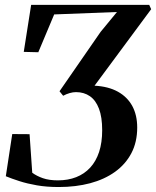

<svg xmlns="http://www.w3.org/2000/svg" viewBox="-20 -763 644 792"><path d="M222 8.5Q172.5 8.5 132.2 1.5Q92 -5.5 60.2 -15.8Q28.5 -26 4 -36L30.5 -210L102 -209.5L113 -50.5Q131 -37 156.8 -28Q182.5 -19 219 -19Q260.5 -19 294.2 -32.2Q328 -45.5 352 -71.5Q376 -97.5 388.8 -136.2Q401.5 -175 401.5 -226Q401.5 -280 388.2 -314.8Q375 -349.5 350.8 -366.2Q326.5 -383 293.5 -383Q281 -383 267.2 -379Q253.5 -375 240.5 -368L225.5 -386.5L395 -631.5L462.5 -713.5L203.5 -703.5L138 -547.5L78 -549L108.5 -743H595.5L603.5 -725L370 -409.5Q427 -406.5 466.2 -384.8Q505.5 -363 525.8 -325.5Q546 -288 546 -237Q546 -177 522 -131.2Q498 -85.5 454.5 -54.2Q411 -23 352 -7.2Q293 8.5 222 8.5Z"/></svg>

Font: Merriweather 144pt SemiBold
Style: Italic
Weight: 600
Italic angle: -7.8°
Version: Version 2.101